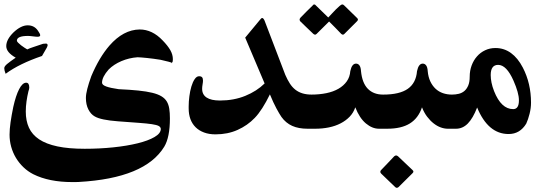

<svg xmlns="http://www.w3.org/2000/svg" viewBox="-43 -663 2538 884"><path d="M745.6 -371.6Q747.6 -372.6 748 -373.5Q748.5 -373 748.5 -373Q748 -372.6 747.3 -372.3Q746.6 -372.1 745.6 -371.6ZM752.9 -390.6Q752.9 -384.3 752.2 -380.6Q751.5 -377 748 -373.5Q746.1 -375.5 732.9 -378.9Q719.7 -382.3 696.3 -387.7Q662.6 -393.1 634.3 -396Q606 -398.9 590.3 -399.4Q550.8 -396.5 515.9 -381.6Q481 -366.7 457.5 -343.3Q426.8 -308.6 426.8 -282.2Q426.8 -272 446 -264.9Q465.3 -257.8 503.4 -252.4Q556.2 -250 594 -246.1Q631.8 -242.2 658 -235.8Q684.1 -229.5 700.2 -219.7Q716.3 -210 724.9 -195.8Q733.4 -181.6 736.3 -162.6Q739.3 -143.6 739.3 -118.2Q739.3 -31.2 713.4 12.2Q625 157.7 319.8 174.8Q312 175.3 304.4 175.3Q296.9 175.3 289.6 175.3Q182.6 175.3 110.4 139.2Q85.4 126.5 65.2 107.2Q44.9 87.9 30.5 64Q16.1 40 8.5 12.7Q1 -14.6 1 -43Q1 -67.4 5.6 -100.1Q10.3 -132.8 18.1 -170.4Q29.8 -223.1 45.2 -252.7Q60.5 -282.2 77.6 -282.2Q91.8 -282.2 91.8 -259.3Q91.8 -255.4 90.6 -251.5Q89.4 -247.6 87.9 -242.7Q82.5 -220.7 79.1 -196.5Q75.7 -172.4 75.7 -149.4Q75.7 -106.9 90.3 -75Q105 -43 137.2 -21.5Q169.4 0 221.2 11Q272.9 22 347.2 22Q415.5 22 478.8 15.4Q542 8.8 590.6 -3.2Q639.2 -15.1 668.2 -32Q697.3 -48.8 697.3 -69.3Q696.8 -78.1 687.7 -83Q678.7 -87.9 656.2 -91.3Q633.8 -94.7 595.9 -97.4Q558.1 -100.1 500 -104.5Q420.9 -110.4 393.1 -127Q375.5 -136.7 364 -158.9Q352.5 -181.2 352.5 -211.9Q352.5 -229 358.9 -253.9Q365.2 -278.8 377.4 -312.5Q413.6 -398.4 460.9 -453.1Q524.9 -526.4 600.1 -527.3Q658.2 -527.3 706.1 -476.6Q729 -453.1 741 -432.4Q752.9 -411.6 752.9 -390.6ZM150.4 -405.3Q98.6 -387.7 56.6 -367.2Q14.6 -346.7 -17.1 -323.2Q-23.4 -338.9 -23.4 -349.1Q-23.4 -357.4 -10.3 -368.4Q2.9 -379.4 29.3 -397.5Q-14.2 -421.9 -14.2 -450.7Q-14.2 -481 19 -513.7Q53.7 -546.4 84.5 -546.4Q115.2 -546.4 131.8 -521.5Q136.7 -514.6 139.4 -509.3Q142.1 -503.9 142.1 -500.5Q142.1 -493.7 128.9 -493.7Q125 -493.7 119.4 -494.4Q113.8 -495.1 107.4 -495.8Q101.1 -496.6 95.5 -497.1Q89.8 -497.6 85.9 -497.6Q34.7 -497.6 34.7 -475.6Q34.7 -472.2 40.5 -466.3Q46.4 -460.4 54.2 -454.3Q62 -448.2 70.1 -443.1Q78.1 -438 82.5 -435.5Q93.3 -440.9 111.8 -446.8Q130.4 -452.6 155.3 -461.4Q158.7 -461.4 162.4 -461.9Q166 -462.4 168.5 -462.4Q176.3 -462.4 176.3 -454.1Q176.3 -452.6 175 -449.7Q173.8 -446.8 172.4 -443.4Z M1404.3 -70.3H1373Q1331.5 -70.3 1302.2 -83.5Q1272.9 -96.7 1252.9 -124.5Q1243.2 -138.7 1229.5 -164.1Q1215.8 -189.5 1199.7 -228.5Q1182.6 -193.4 1164.8 -165.5Q1147 -137.7 1129.9 -120.1Q1096.7 -85.4 1051 -64.9Q1005.4 -44.4 949.2 -44.4Q919.4 -44.4 896.5 -53Q873.5 -61.5 857.7 -77.1Q841.8 -92.8 833.7 -114.7Q825.7 -136.7 825.7 -163.6V-173.3Q825.7 -195.3 828.9 -219.7Q832 -244.1 838.1 -264.6Q844.2 -285.2 853.3 -298.6Q862.3 -312 873.5 -312Q883.3 -312 887.5 -307.1Q891.6 -302.2 891.6 -291.5Q891.6 -285.2 889.6 -273.9Q887.7 -262.7 887.7 -255.4Q887.2 -228 908 -214.1Q928.7 -200.2 969.7 -200.2Q1033.7 -200.2 1086.4 -221.7Q1139.2 -243.2 1175.3 -278.8Q1153.3 -330.6 1130.6 -384.3Q1107.9 -438 1085.9 -489.7L1152.3 -569.8Q1159.7 -580.1 1164.1 -580.1Q1169.4 -580.1 1174.8 -568.8L1270.5 -318.4Q1280.3 -295.9 1291.3 -278.8Q1302.2 -261.7 1316.7 -250.2Q1331.1 -238.8 1349.6 -233.2Q1368.2 -227.5 1392.1 -227.5H1404.3Z M1735.4 -70.3H1701.7Q1670.9 -70.3 1641.6 -94.7Q1612.3 -119.1 1592.8 -168.9Q1584.5 -144 1566.9 -125.7Q1549.3 -107.4 1525.1 -95Q1501 -82.5 1471.2 -76.4Q1441.4 -70.3 1408.7 -70.3H1376V-227.5H1390.1Q1427.7 -227.5 1459.7 -234.1Q1491.7 -240.7 1515.4 -254.4Q1539.1 -268.1 1553.5 -288.3Q1567.9 -308.6 1569.8 -335.4Q1577.1 -370.1 1596.2 -370.1Q1606 -370.1 1612.1 -361.6Q1618.2 -353 1619.1 -335.4Q1624.5 -280.8 1650.6 -254.2Q1676.8 -227.5 1720.7 -227.5H1735.4ZM1601.6 -579.6Q1605 -576.2 1605 -572.8Q1605 -569.3 1601.1 -565.4L1542.5 -506.8Q1539.6 -503.4 1535.6 -503.4Q1532.7 -503.4 1528.3 -506.8Q1515.1 -521 1500.7 -535.4Q1486.3 -549.8 1472.2 -564L1414.6 -506.8Q1411.1 -503.4 1407.7 -503.4Q1404.3 -503.4 1399.9 -506.8Q1384.8 -521 1369.4 -535.9Q1354 -550.8 1339.4 -564.9Q1336.4 -568.8 1336.4 -572.8Q1336.4 -577.1 1340.8 -582Q1368.2 -610.4 1396.5 -637.7Q1399.9 -642.6 1403.3 -642.6Q1408.2 -642.6 1411.6 -637.7L1468.3 -582.5Q1475.1 -589.4 1484.4 -599.6Q1493.7 -609.9 1503.2 -619.4Q1512.7 -628.9 1520.8 -635.7Q1528.8 -642.6 1532.7 -642.6Q1537.6 -642.6 1542 -637.7Z M2051.8 -70.3H2018.6Q2002.9 -70.3 1986.1 -76.4Q1969.2 -82.5 1953.4 -95Q1937.5 -107.4 1923.6 -125.7Q1909.7 -144 1899.9 -168.9Q1883.3 -119.1 1844.2 -94.7Q1805.2 -70.3 1739.7 -70.3H1707V-227.5H1721.2Q1796.9 -227.5 1834.7 -254.2Q1872.6 -280.8 1877 -335.4Q1884.3 -370.1 1903.3 -370.1Q1913.1 -370.1 1919.2 -361.6Q1925.3 -353 1926.3 -335.4Q1928.7 -308.6 1938.2 -288.3Q1947.8 -268.1 1962.4 -254.4Q1977.1 -240.7 1996.3 -234.1Q2015.6 -227.5 2037.6 -227.5H2051.8ZM1856 119.6Q1860.4 123.5 1860.4 127Q1860.4 130.9 1855.5 135.3L1791.5 198.7Q1788.1 201.7 1783.7 201.7Q1780.8 201.7 1776.9 198.7Q1762.2 184.6 1744.6 167.7Q1727.1 150.9 1711.9 136.2Q1708 132.3 1708 127.9Q1708 123 1712.9 118.7Q1727.5 103.5 1742.7 87.6Q1757.8 71.8 1772 56.6Q1776.9 52.7 1780.8 52.7Q1784.7 52.7 1789.6 56.6Z M2321.3 -291.5Q2289.1 -364.3 2250.5 -364.3Q2216.3 -364.3 2216.3 -317.4Q2216.3 -300.8 2220 -282.7Q2223.6 -264.6 2231.9 -243.2Q2264.6 -160.6 2319.8 -160.6Q2346.2 -160.6 2346.2 -200.7Q2346.2 -218.8 2339.8 -241.2Q2333.5 -263.7 2321.3 -291.5ZM2401.9 -190.4Q2401.9 -165.5 2395.3 -139.2Q2388.7 -112.8 2379.9 -93.8Q2365.7 -70.3 2345.5 -58.1Q2325.2 -45.9 2298.8 -45.9Q2204.1 -45.9 2153.8 -168Q2134.8 -118.7 2111.1 -94.5Q2087.4 -70.3 2056.6 -70.3H2023.9V-227.5H2038.1Q2054.7 -227.5 2069.6 -231.2Q2084.5 -234.9 2095.5 -244.4Q2106.4 -253.9 2113 -269.8Q2119.6 -285.6 2119.6 -310.1Q2119.6 -337.4 2128.4 -361.3Q2137.2 -385.3 2153.1 -403.3Q2168.9 -421.4 2190.7 -431.6Q2212.4 -441.9 2238.3 -441.9Q2277.8 -441.9 2309.6 -418.9Q2341.3 -396 2364.3 -351.6Q2401.9 -278.8 2401.9 -190.4Z"/></svg>

Font: XB Zar
Style: Bold
Weight: 700
Designer: Behnam
Foundry: Irmug
Version: Version 8.005 2009